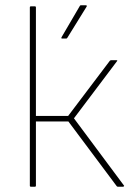

<svg xmlns="http://www.w3.org/2000/svg" viewBox="-20 -707 508 727"><path d="M449 -5Q451 -4 449.5 -2Q448 0 446 0H426Q424 0 422 -2L239 -247H116V-4Q116 0 112 0H97Q93 0 93 -4V-679Q93 -683 97 -683H112Q116 -683 116 -679V-268H238L396 -477Q398 -479 401 -479H421Q423 -479 424 -478Q425 -477 422 -474L260 -259ZM215 -561Q211 -561 213 -566L282 -684Q283 -687 286 -687H305Q308 -687 308.5 -685.5Q309 -684 308 -682L235 -564Q233 -561 231 -561Z"/></svg>

Font: Sofia Sans Thin
Style: Regular
Weight: 250
Designer: Botio Nikoltchev, Ani Petrova
Foundry: lettersoup
Version: Version 4.101